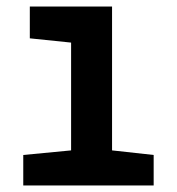

<svg xmlns="http://www.w3.org/2000/svg" viewBox="-20 -566 540 586"><path d="M51 0V-93L197 -107V-436L71 -449V-546H322V-107L449 -93V0Z"/></svg>

Font: Noto Sans Mono ExtraCondensed
Style: Bold
Weight: 700
Width: 2
Designer: Monotype Design Team
Foundry: Monotype Imaging Inc.
Version: Version 2.014